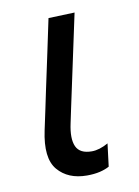

<svg xmlns="http://www.w3.org/2000/svg" viewBox="-65 -545 436 602"><g transform="rotate(-10 153.0 -244.0)"><path d="M164 11Q104 11 71.5 -27.2Q39 -65.5 57.5 -152Q65.5 -189.5 71.2 -216.2Q77 -243 83 -272.5Q97 -337.5 108 -389.5Q119 -441.5 130.5 -496L214 -499Q194.5 -409 178.5 -333Q162.5 -257 151 -204.5L141.5 -159.5Q131 -111.5 142.5 -86.2Q154 -61 192 -61Q216 -61 244.5 -77L235.5 -4.5Q223 2.5 205 6.8Q187 11 164 11Z"/></g></svg>

Font: Commissioner
Style: Italic
Weight: 400
Italic angle: -12°
Designer: Kostas Bartsokas
Foundry: Kostas Bartsokas
Version: Version 1.000; ttfautohint (v1.8.3)